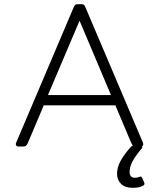

<svg xmlns="http://www.w3.org/2000/svg" viewBox="-20 -700 760 917"><path d="M670 178Q670 184 659 189Q644 197 612 197Q577 197 558 178Q539 159 539 130Q539 102 553.5 73Q568 44 600 7Q608 -3 615 -5Q610 -10 607 -17L531 -197H189L113 -17Q109 -8 104 -4Q99 0 88 0H69Q61 0 57.5 -5.5Q54 -11 57 -18L331 -663Q335 -673 338.5 -676.5Q342 -680 351 -680H369Q378 -680 381.5 -676.5Q385 -673 389 -663L663 -18Q664 -16 664 -12Q664 -4 658 -1Q662 4 656 10Q623 50 611 74.5Q599 99 599 122Q599 135 605.5 142Q612 149 623 149Q637 149 645 145Q651 143 652 143Q656 143 659 150L669 172Q670 174 670 178ZM510 -246 360 -601 209 -246Z"/></svg>

Font: Mitr ExtraLight
Style: Regular
Weight: 250
Designer: Thanarat Vachiruckul
Foundry: Cadson Demak Co.,Ltd.
Version: Version 1.000